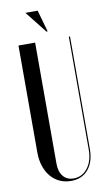

<svg xmlns="http://www.w3.org/2000/svg" viewBox="-95 -899 531 954"><g transform="rotate(-10 170.0 -422.0)"><path d="M127 -699V-88Q127 -48 146 -24.5Q165 -1 199 -1Q242 -1 269.5 -36.5Q297 -72 297 -130V-699H303V-131Q303 -67 271.5 -29Q240 9 184 9Q153 9 127 -3Q101 -15 82.5 -37Q64 -59 53.5 -90Q43 -121 43 -158V-699ZM192 -743 105 -853H167L198 -743Z"/></g></svg>

Font: Moniqa SemBd Narrow Display
Style: Regular
Weight: 600
Width: 4
Designer: Rajesh Rajput
Foundry: Rajesh Rajput
Version: Version 1.000